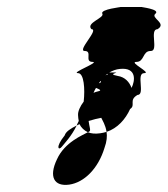

<svg xmlns="http://www.w3.org/2000/svg" viewBox="-20 -779 477 546"><path d="M202 -571C219 -571 222 -526 218 -490C208 -477 201 -462 202 -451C202 -446 203 -440 204 -435C201 -430 200 -426 198 -422C201 -423 203 -425 206 -426C211 -416 219 -408 230 -403C231 -404 233 -404 234 -405C239 -408 234 -418 232 -435C245 -439 257 -442 268 -444C271 -437 280 -424 283 -404C314 -414 337 -440 350 -469C367 -480 345 -494 371 -509C394 -509 366 -571 390 -571C413 -571 344 -603 368 -603C391 -603 385 -634 408 -634H409C432 -634 404 -696 428 -696C456 -713 407 -728 422 -740C437 -753 378 -759 384 -759H322C328 -759 264 -753 271 -740C278 -728 223 -714 240 -696C263 -696 198 -634 221 -634C244 -634 219 -603 243 -603C266 -603 179 -571 202 -571ZM142 -326C118 -276 134 -248 177 -254C219 -260 259 -299 277 -358C284 -377 285 -392 283 -404C277 -402 271 -401 265 -400C251 -398 239 -399 230 -403C216 -395 164 -375 142 -326ZM164 -394C136 -359 147 -350 156 -362C163 -371 183 -391 198 -422C182 -414 167 -405 164 -394ZM246 -515C248 -520 250 -524 253 -529C262 -525 272 -522 258 -519C254 -518 250 -517 246 -515ZM261 -542C263 -544 264 -547 266 -549C268 -547 268 -544 261 -542ZM280 -565C282 -567 285 -568 286 -569C288 -568 287 -567 280 -565ZM291 -573C300 -578 310 -582 321 -583C370 -588 364 -548 354 -529C348 -546 335 -560 315 -563C277 -570 336 -573 296 -573Z"/></svg>

Font: bitstorm
Style: sucnobl
Weight: 400
Version: Version 0.2